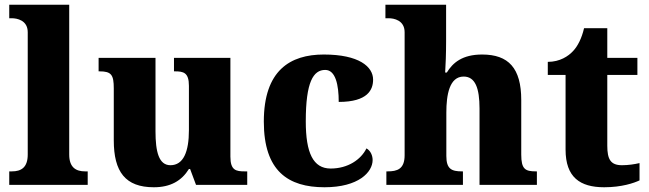

<svg xmlns="http://www.w3.org/2000/svg" viewBox="-20 -780 2737 810"><path d="M19 0H350V-57H339C301 -57 272 -73 272 -128V-760H19V-703H30C51 -703 97 -695 97 -644V-128C97 -73 69 -57 30 -57H19Z M629 10C699 10 746 -17 777 -67H782L807 0H1023V-57H1013C976 -57 952 -61 952 -119V-536H714V-479H718C754 -479 777 -474 777 -418V-231C777 -140 754 -83 699 -83C650 -83 636 -140 636 -226V-536H396V-479H400C450 -479 460 -464 460 -407V-188C460 -55 509 10 629 10Z M1349 10C1493 10 1552 -54 1552 -105C1552 -123 1544 -144 1526 -154C1503 -107 1448 -69 1375 -69C1301 -69 1270 -135 1270 -268C1270 -435 1302 -485 1352 -485C1396 -485 1409 -421 1409 -350C1532 -350 1554 -402 1554 -444C1554 -499 1494 -550 1346 -550C1204 -550 1093 -483 1093 -267C1093 -58 1196 10 1349 10Z M1610 0H1933V-57H1929C1885 -57 1863 -67 1863 -122V-305C1863 -380 1876 -457 1936 -457C1985 -457 2003 -408 2003 -322V0H2245V-57H2241C2196 -57 2179 -66 2179 -128V-358C2179 -493 2125 -550 2014 -550C1930 -550 1890 -515 1865 -474H1858C1860 -502 1862 -555 1862 -606V-760H1606V-703H1620C1641 -703 1687 -695 1687 -644V-125C1687 -66 1655 -57 1615 -57H1610Z M2529 10C2603 10 2655 -8 2678 -19V-92C2657 -87 2630 -83 2604 -83C2556 -83 2542 -108 2542 -165V-464H2669V-536H2542V-661H2444C2434 -618 2417 -585 2398 -565C2378 -543 2342 -519 2291 -519V-464H2366V-149C2366 -32 2427 10 2529 10Z"/></svg>

Font: Noto Serif Malayalam ExtraBold
Style: Regular
Weight: 800
Designer: Indian type Foundry, Jelle Bosma, Monotype Design Team
Foundry: Monotype Imaging Inc.
Version: Version 2.104